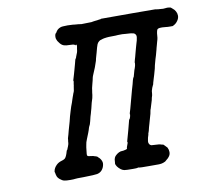

<svg xmlns="http://www.w3.org/2000/svg" viewBox="-74 -722 891 821"><g transform="rotate(-10 371.0 -311.0)"><path d="M434 -639Q452 -639 551 -639Q650 -639 650 -638.5Q650 -638 656.5 -637.5Q663 -637 664 -636.5Q665 -636 672 -636Q685 -634 697 -636Q701 -637 709 -636Q713 -635 714 -635Q717 -636 725 -628Q732 -623 737 -614Q742 -605 742 -595Q742 -584 735 -574Q728 -563 716 -557L712 -555H700Q689 -555 683 -556Q664 -558 657 -557Q646 -556 644 -550Q640 -539 639 -517Q638 -510 635 -501Q634 -496 631.5 -488Q629 -480 628 -475.5Q627 -471 626 -467Q625 -463 623.5 -458Q622 -453 620 -445Q617 -437 615 -429Q613 -421 612 -418Q611 -415 608 -403.5Q605 -392 605 -389Q601 -377 598 -364Q597 -360 594 -351Q590 -337 588 -331Q587 -323 584 -319Q580 -312 576 -297Q575 -288 575 -286Q575 -280 571 -269Q570 -263 569 -259Q560 -228 558 -223Q556 -219 555.5 -215Q555 -211 553 -202Q547 -181 545 -174Q543 -168 541.5 -161.5Q540 -155 537 -146Q535 -137 533.5 -131.5Q532 -126 530.5 -123Q529 -120 529 -116Q528 -112 525 -103Q521 -86 523 -81Q525 -72 534 -69Q535 -69 550 -68Q567 -68 578 -64Q583 -63 583 -63Q584 -64 590.5 -57Q597 -50 600 -47Q605 -37 605 -27Q605 -15 597 -6Q593 -1 592.5 -1Q592 -1 586.5 4Q581 9 579.5 10Q578 11 570 14L562 16L552 17Q542 17 505.5 17Q469 17 467 16Q462 14 458 16Q456 17 440 17Q409 17 401.5 15.5Q394 14 387 9Q378 2 373 -5Q369 -11 367 -17Q367 -19 367.5 -22Q368 -25 368 -28Q368 -46 380 -55Q382 -56 385 -59Q392 -64 400 -66Q403 -66 412 -67Q423 -69 425 -70Q430 -73 429 -76Q428 -77 430 -81Q438 -100 435 -101Q434 -101 435.5 -106Q437 -111 441 -125.5Q445 -140 447 -147Q457 -184 459 -193Q460 -194 461 -195Q462 -195 465 -204Q468 -215 466 -216Q465 -216 472 -238Q473 -243 493 -316Q498 -332 500 -340Q502 -348 504 -356Q508 -369 509 -368Q510 -368 513 -380Q519 -403 521 -406Q523 -411 524 -416Q524 -419 525 -422Q526 -429 525 -429Q525 -429 525.5 -432.5Q526 -436 528 -442.5Q530 -449 531 -452.5Q532 -456 536 -471.5Q540 -487 542 -493.5Q544 -500 546 -507.5Q548 -515 550 -521Q554 -537 552 -543Q549 -550 546 -551Q545 -551 545 -552Q545 -553 538 -554Q533 -555 530.5 -555.5Q528 -556 524.5 -556Q521 -556 517 -556.5Q513 -557 509 -557Q495 -559 475 -558Q467 -557 449.5 -557Q432 -557 425.5 -556Q419 -555 414.5 -554.5Q410 -554 408 -553Q406 -552 402 -551Q395 -550 390 -545Q385 -541 382 -534Q378 -524 372 -500Q370 -492 368 -486Q366 -480 365 -475.5Q364 -471 363 -466Q356 -444 354 -440Q353 -439 352 -435Q346 -421 342 -411Q338 -402 337 -397Q336 -390 331 -372Q325 -350 325 -343Q324 -338 323.5 -334Q323 -330 322.5 -324.5Q322 -319 320 -311.5Q318 -304 314 -292Q307 -262 305 -257Q304 -252 302.5 -247.5Q301 -243 298.5 -234.5Q296 -226 294 -216Q290 -200 287 -196Q285 -193 283.5 -187.5Q282 -182 281 -179Q280 -176 277 -168Q272 -154 267 -143Q261 -129 260 -119Q259 -112 258 -108Q256 -92 255 -81V-74L257 -72Q258 -70 263 -69.5Q268 -69 273 -68Q278 -67 280 -67Q282 -67 282 -66.5Q282 -66 284.5 -65.5Q287 -65 290 -64Q297 -62 299 -60Q299 -59 301 -57.5Q303 -56 306 -53Q314 -44 316 -34Q317 -30 316 -24Q314 -11 306 -1Q298 9 284 12Q275 14 225 15Q191 15 187.5 16Q184 17 168 17Q149 17 140.5 15Q132 13 122.5 5Q113 -3 111 -11Q110 -13 109 -18Q108 -26 107 -27Q106 -28 107 -32Q109 -45 121 -57Q130 -66 144 -70Q152 -72 158 -76Q166 -82 173 -108Q174 -111 175 -111Q176 -111 178 -117Q179 -121 180 -122Q181 -123 181.5 -125.5Q182 -128 183 -130Q184 -133 185 -136Q185 -138 185.5 -141Q186 -144 186 -144Q186 -144 186 -148Q188 -155 187 -155Q186 -156 192 -175Q194 -182 194.5 -184.5Q195 -187 197 -194Q201 -209 207 -229Q210 -242 212.5 -251Q215 -260 219 -273L225 -292L228 -300Q230 -306 231 -308Q232 -310 234 -317.5Q236 -325 238 -329.5Q240 -334 241.5 -339Q243 -344 243.5 -345Q244 -346 245.5 -349.5Q247 -353 247.5 -355Q248 -357 249 -364.5Q250 -372 250.5 -374Q251 -376 251 -376.5Q251 -377 251.5 -379Q252 -381 252 -384Q252 -387 253 -390Q254 -392 254 -394.5Q254 -397 253.5 -397Q253 -397 253 -400Q258 -419 261 -427Q263 -433 265.5 -443Q268 -453 272.5 -468.5Q277 -484 277 -486L278 -488L280 -491Q282 -494 282.5 -497Q283 -500 283.5 -500Q284 -500 285 -503.5Q286 -507 287 -509Q289 -512 291 -521Q292 -526 292 -529Q295 -543 294 -547Q293 -548 291.5 -548.5Q290 -549 289 -547L288 -546L287 -547Q287 -548 285 -549Q280 -552 263 -552Q248 -552 239 -555Q228 -559 220 -571Q214 -578 212 -585Q210 -589 210 -595.5Q210 -602 211.5 -606.5Q213 -611 214.5 -611.5Q216 -612 217 -614Q224 -628 238 -633Q244 -636 270 -636Q293 -635 293 -635Q293 -635 301 -634Q319 -633 329 -631Q332 -631 350 -631.5Q368 -632 373 -632Q377 -633 381 -633.5Q385 -634 388.5 -634.5Q392 -635 398 -635.5Q404 -636 404 -636.5Q404 -637 407 -637Q415 -637 415 -639Z"/></g></svg>

Font: TT2020 Style E
Style: Italic
Weight: 400
Italic angle: -15°
Version: Version 0.2.000